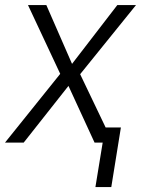

<svg xmlns="http://www.w3.org/2000/svg" viewBox="-32 -566 560 762"><path d="M151.9 -545.9 253.9 -312.5 433.6 -545.9H507.8L286.1 -271.5L416 0H343.3L239.7 -225.1L62 0H-12.2L207 -272.9L79.1 -545.9ZM447.8 -60.1 409.7 176.3H346.7L385.3 -60.1Z"/></svg>

Font: Inter Tight Light
Style: Italic
Weight: 300
Italic angle: -9.39999°
Designer: Rasmus Andersson
Foundry: rsms
Version: Version 3.004